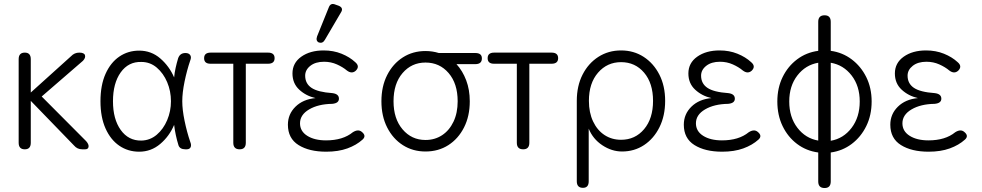

<svg xmlns="http://www.w3.org/2000/svg" viewBox="-20 -752 4948 967"><path d="M105 0Q74 0 74 -33V-454Q74 -487 105 -487Q135 -487 135 -454V-286L338 -469Q355 -487 379 -487Q404 -487 408 -474Q412 -461 398 -446L190 -266L414 -41Q428 -25 426 -12.5Q424 0 409 0H394Q369 0 353 -19L135 -244V-33Q135 0 105 0Z M681 12Q625 12 581 -18Q537 -48 511.5 -105Q486 -162 486 -242Q486 -323 511.5 -380Q537 -437 581 -467Q625 -497 681 -497Q742 -497 787.5 -457.5Q833 -418 857 -362Q859 -385 864.5 -410Q870 -435 877 -458Q886 -485 914 -485Q931 -485 938 -474.5Q945 -464 938 -447Q921 -397 909.5 -341Q898 -285 898 -242Q898 -200 909.5 -144Q921 -88 938 -38Q945 -21 940 -10.5Q935 0 920 0H914Q886 0 879 -20Q863 -72 857 -123Q833 -66 787 -27Q741 12 681 12ZM692 -44Q736 -45 769.5 -73.5Q803 -102 822 -147Q841 -192 841 -242Q841 -293 822 -338Q803 -383 769.5 -411.5Q736 -440 692 -440Q627 -442 588 -387.5Q549 -333 549 -242Q549 -152 588 -97.5Q627 -43 692 -44Z M1187 0Q1155 0 1155 -33V-431H1040Q1008 -431 1008 -459Q1008 -487 1041 -487H1330Q1363 -487 1363 -459Q1363 -431 1330 -431H1218V-33Q1218 0 1187 0Z M1623 12Q1537 12 1483.5 -21.5Q1430 -55 1430 -124Q1430 -177 1468 -214.5Q1506 -252 1569 -258Q1521 -269 1487 -300.5Q1453 -332 1453 -382Q1453 -435 1497.5 -466.5Q1542 -498 1610 -498Q1659 -498 1700 -481.5Q1741 -465 1769 -439Q1794 -418 1772 -396Q1752 -378 1727 -397Q1707 -414 1677 -427.5Q1647 -441 1612 -441Q1569 -441 1543 -420.5Q1517 -400 1517 -371Q1517 -331 1549 -309.5Q1581 -288 1654 -283Q1687 -279 1687 -255Q1687 -232 1653 -229Q1583 -228 1537 -201Q1491 -174 1491 -131Q1491 -91 1527.5 -68Q1564 -45 1622 -45Q1707 -45 1757 -86Q1784 -103 1802 -88Q1827 -68 1806 -49Q1775 -21 1729.5 -4.5Q1684 12 1623 12ZM1616 -551Q1605 -532 1586 -538Q1569 -546 1577 -569L1636 -715Q1645 -739 1669 -729L1686 -723Q1712 -712 1697 -689Z M2123 11Q2059 11 2009 -21Q1959 -53 1930 -110Q1901 -167 1901 -242Q1901 -317 1930 -374Q1959 -431 2009 -463Q2059 -495 2123 -495Q2158 -495 2190 -485H2374Q2407 -485 2407 -458Q2407 -429 2374 -429H2279Q2310 -395 2328 -347.5Q2346 -300 2346 -242Q2346 -167 2317 -110Q2288 -53 2238 -21Q2188 11 2123 11ZM2123 -47Q2170 -47 2206.5 -71Q2243 -95 2264 -139Q2285 -183 2285 -242Q2285 -331 2239.5 -384Q2194 -437 2123 -437Q2053 -437 2007.5 -384Q1962 -331 1962 -242Q1962 -154 2007.5 -100.5Q2053 -47 2123 -47Z M2615 0Q2583 0 2583 -33V-431H2468Q2436 -431 2436 -459Q2436 -487 2469 -487H2758Q2791 -487 2791 -459Q2791 -431 2758 -431H2646V-33Q2646 0 2615 0Z M2916 194Q2885 194 2885 161V-244Q2885 -319 2914 -376Q2943 -433 2993.5 -465.5Q3044 -498 3108 -498Q3172 -498 3222 -465.5Q3272 -433 3301 -376Q3330 -319 3330 -244Q3330 -169 3301.5 -111.5Q3273 -54 3224 -21.5Q3175 11 3113 11Q3061 11 3013.5 -20.5Q2966 -52 2945 -104V161Q2945 194 2916 194ZM3108 -48Q3179 -48 3224 -101.5Q3269 -155 3269 -244Q3269 -333 3224 -386Q3179 -439 3108 -439Q3038 -439 2992 -386Q2946 -333 2946 -244Q2946 -185 2967 -140.5Q2988 -96 3024.5 -72Q3061 -48 3108 -48Z M3617 12Q3531 12 3477.5 -21.5Q3424 -55 3424 -124Q3424 -177 3462 -214.5Q3500 -252 3563 -258Q3515 -269 3481 -300.5Q3447 -332 3447 -382Q3447 -435 3491.5 -466.5Q3536 -498 3604 -498Q3653 -498 3694 -481.5Q3735 -465 3763 -439Q3788 -418 3766 -396Q3746 -378 3721 -397Q3701 -414 3671 -427.5Q3641 -441 3606 -441Q3563 -441 3537 -420.5Q3511 -400 3511 -371Q3511 -331 3543 -309.5Q3575 -288 3648 -283Q3681 -279 3681 -255Q3681 -232 3647 -229Q3577 -228 3531 -201Q3485 -174 3485 -131Q3485 -91 3521.5 -68Q3558 -45 3616 -45Q3701 -45 3751 -86Q3778 -103 3796 -88Q3821 -68 3800 -49Q3769 -21 3723.5 -4.5Q3678 12 3617 12Z M4133 195Q4101 195 4101 162V16Q4041 8 3994.5 -27Q3948 -62 3921.5 -117Q3895 -172 3895 -241Q3895 -309 3921.5 -363.5Q3948 -418 3994.5 -453Q4041 -488 4101 -496V-642Q4101 -675 4133 -675Q4164 -675 4164 -642V-496Q4223 -488 4269.5 -453Q4316 -418 4343 -363.5Q4370 -309 4370 -241Q4370 -172 4343 -117Q4316 -62 4269.5 -27Q4223 8 4164 16V162Q4164 195 4133 195ZM4164 -436V-43Q4228 -54 4269 -108Q4310 -162 4310 -241Q4310 -319 4269 -372Q4228 -425 4164 -436ZM4101 -44V-436Q4037 -425 3996 -372Q3955 -319 3955 -241Q3955 -162 3996 -108.5Q4037 -55 4101 -44Z M4657 12Q4571 12 4517.5 -21.5Q4464 -55 4464 -124Q4464 -177 4502 -214.5Q4540 -252 4603 -258Q4555 -269 4521 -300.5Q4487 -332 4487 -382Q4487 -435 4531.5 -466.5Q4576 -498 4644 -498Q4693 -498 4734 -481.5Q4775 -465 4803 -439Q4828 -418 4806 -396Q4786 -378 4761 -397Q4741 -414 4711 -427.5Q4681 -441 4646 -441Q4603 -441 4577 -420.5Q4551 -400 4551 -371Q4551 -331 4583 -309.5Q4615 -288 4688 -283Q4721 -279 4721 -255Q4721 -232 4687 -229Q4617 -228 4571 -201Q4525 -174 4525 -131Q4525 -91 4561.5 -68Q4598 -45 4656 -45Q4741 -45 4791 -86Q4818 -103 4836 -88Q4861 -68 4840 -49Q4809 -21 4763.5 -4.5Q4718 12 4657 12Z"/></svg>

Font: Zen Maru Gothic
Style: Regular
Weight: 400
Designer: Yoshimichi Ohira
Foundry: Positype
Version: Version 1.002